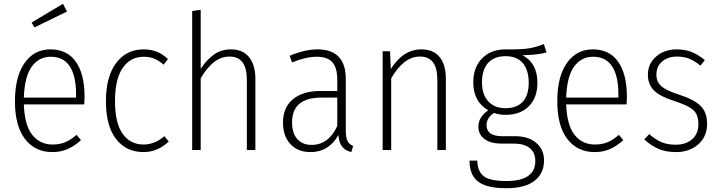

<svg xmlns="http://www.w3.org/2000/svg" viewBox="-20 -793 3806 1015"><path d="M425 -241H106Q110 -131 150.5 -80Q191 -29 258 -29Q296 -29 324.5 -41Q353 -53 385 -80L408 -52Q374 -21 337.5 -5Q301 11 257 11Q165 11 112 -58.5Q59 -128 59 -257Q59 -387 109.5 -459.5Q160 -532 247 -532Q335 -532 381 -466.5Q427 -401 427 -282Q427 -261 425 -241ZM382 -297Q382 -391 349 -442Q316 -493 248 -493Q186 -493 148 -441Q110 -389 106 -277H382ZM313 -773 334 -732 162 -648 147 -674Z M868 -481 845 -451Q821 -472 796.5 -482.5Q772 -493 740 -493Q670 -493 629 -434.5Q588 -376 588 -258Q588 -142 628.5 -85.5Q669 -29 739 -29Q798 -29 849 -73L872 -45Q813 11 739 11Q647 11 593.5 -58Q540 -127 540 -258Q540 -388 594 -460Q648 -532 739 -532Q777 -532 808 -520Q839 -508 868 -481Z M1330 -377V0H1285V-371Q1285 -494 1194 -494Q1148 -494 1110.5 -464Q1073 -434 1041 -379V0H996V-735L1041 -741V-429Q1073 -478 1111.5 -505Q1150 -532 1201 -532Q1263 -532 1296.5 -491Q1330 -450 1330 -377Z M1847 -21 1837 11Q1805 3 1788.5 -18Q1772 -39 1769 -79Q1718 11 1622 11Q1554 11 1515 -31.5Q1476 -74 1476 -145Q1476 -225 1528.5 -268.5Q1581 -312 1674 -312H1763V-372Q1763 -434 1737.5 -463.5Q1712 -493 1654 -493Q1597 -493 1524 -463L1511 -498Q1592 -532 1658 -532Q1808 -532 1808 -375V-103Q1808 -66 1817 -48Q1826 -30 1847 -21ZM1763 -127V-277H1679Q1524 -277 1524 -146Q1524 -89 1551.5 -58Q1579 -27 1627 -27Q1717 -27 1763 -127Z M2337 -377V0H2292V-371Q2292 -494 2201 -494Q2155 -494 2117.5 -464Q2080 -434 2048 -379V0H2003V-522H2042L2046 -428Q2111 -532 2208 -532Q2271 -532 2304 -491.5Q2337 -451 2337 -377Z M2869 -516Q2830 -503 2742 -501Q2821 -460 2821 -355Q2821 -277 2776 -231.5Q2731 -186 2653 -186Q2618 -186 2592 -196Q2573 -185 2562.5 -168Q2552 -151 2552 -132Q2552 -73 2635 -73H2702Q2774 -73 2815 -37.5Q2856 -2 2856 55Q2856 124 2805.5 163Q2755 202 2656 202Q2553 202 2507.5 167Q2462 132 2462 56H2503Q2505 115 2538.5 139.5Q2572 164 2656 164Q2810 164 2810 58Q2810 14 2780.5 -10Q2751 -34 2696 -34H2632Q2572 -34 2540.5 -58.5Q2509 -83 2509 -123Q2509 -174 2561 -210Q2482 -255 2482 -358Q2482 -437 2528.5 -484.5Q2575 -532 2653 -532Q2739 -531 2777 -537.5Q2815 -544 2855 -560ZM2528 -358Q2528 -293 2561.5 -257Q2595 -221 2652 -221Q2712 -221 2743.5 -255Q2775 -289 2775 -356Q2775 -421 2744.5 -458.5Q2714 -496 2653 -496Q2591 -496 2559.5 -459.5Q2528 -423 2528 -358Z M3292 -241H2973Q2977 -131 3017.5 -80Q3058 -29 3125 -29Q3163 -29 3191.5 -41Q3220 -53 3252 -80L3275 -52Q3241 -21 3204.5 -5Q3168 11 3124 11Q3032 11 2979 -58.5Q2926 -128 2926 -257Q2926 -387 2976.5 -459.5Q3027 -532 3114 -532Q3202 -532 3248 -466.5Q3294 -401 3294 -282Q3294 -261 3292 -241ZM3249 -297Q3249 -391 3216 -442Q3183 -493 3115 -493Q3053 -493 3015 -441Q2977 -389 2973 -277H3249Z M3706 -475 3683 -446Q3652 -471 3623.5 -482.5Q3595 -494 3560 -494Q3511 -494 3480.5 -468Q3450 -442 3450 -398Q3450 -360 3476.5 -337Q3503 -314 3569 -293Q3650 -267 3684 -233Q3718 -199 3718 -138Q3718 -71 3671.5 -30Q3625 11 3553 11Q3500 11 3460 -6.5Q3420 -24 3386 -56L3412 -84Q3445 -55 3477 -41.5Q3509 -28 3552 -28Q3605 -28 3638.5 -56.5Q3672 -85 3672 -137Q3672 -170 3661 -191Q3650 -212 3623 -227Q3596 -242 3545 -259Q3469 -283 3437 -315Q3405 -347 3405 -398Q3405 -456 3448.5 -494Q3492 -532 3558 -532Q3601 -532 3636.5 -518Q3672 -504 3706 -475Z"/></svg>

Font: Fira Sans Condensed ExtraLight
Style: Regular
Weight: 275
Width: 3
Designer: Carrois Corporate & Edenspiekermann AG
Foundry: Carrois Corporate GbR & Edenspiekermann AG
Version: Version 4.203